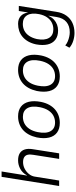

<svg xmlns="http://www.w3.org/2000/svg" viewBox="690 -1434 933 2352"><g transform="rotate(-90 1156.0 -258.5)"><path d="M53 0 165 -705H231L181 -395H184Q213 -449 262.5 -476Q312 -503 367 -503Q422 -503 455 -482Q488 -461 500.5 -421Q513 -381 504 -324L453 0H385L435 -318Q442 -358 435.5 -385.5Q429 -413 406.5 -427.5Q384 -442 345 -442Q303 -442 265 -422.5Q227 -403 200.5 -370.5Q174 -338 168 -299L120 0Z M826 8Q754 8 708 -25.5Q662 -59 646.5 -122.5Q631 -186 648 -274Q661 -331 685 -374Q709 -417 742.5 -445.5Q776 -474 817.5 -488.5Q859 -503 906 -503Q978 -503 1023.5 -469Q1069 -435 1084.5 -372Q1100 -309 1083 -221Q1071 -164 1047 -121Q1023 -78 989.5 -49.5Q956 -21 914.5 -6.5Q873 8 826 8ZM830 -50Q875 -50 912.5 -69.5Q950 -89 977.5 -130Q1005 -171 1018 -234Q1038 -334 1006.5 -389Q975 -444 900 -444Q856 -444 818.5 -425Q781 -406 753.5 -365.5Q726 -325 713 -262Q693 -161 724.5 -105.5Q756 -50 830 -50Z M1395 8Q1323 8 1277 -25.5Q1231 -59 1215.5 -122.5Q1200 -186 1217 -274Q1230 -331 1254 -374Q1278 -417 1311.5 -445.5Q1345 -474 1386.5 -488.5Q1428 -503 1475 -503Q1547 -503 1592.5 -469Q1638 -435 1653.5 -372Q1669 -309 1652 -221Q1640 -164 1616 -121Q1592 -78 1558.5 -49.5Q1525 -21 1483.5 -6.5Q1442 8 1395 8ZM1399 -50Q1444 -50 1481.5 -69.5Q1519 -89 1546.5 -130Q1574 -171 1587 -234Q1607 -334 1575.5 -389Q1544 -444 1469 -444Q1425 -444 1387.5 -425Q1350 -406 1322.5 -365.5Q1295 -325 1282 -262Q1262 -161 1293.5 -105.5Q1325 -50 1399 -50Z M1928 188Q1879 188 1829.5 172Q1780 156 1747 126L1775 75Q1797 94 1824.5 105.5Q1852 117 1881 123.5Q1910 130 1936 130Q2013 130 2061.5 90Q2110 50 2123 -30L2139 -129H2136Q2119 -89 2091 -63.5Q2063 -38 2029 -25.5Q1995 -13 1957 -13Q1888 -13 1844.5 -46.5Q1801 -80 1787 -140.5Q1773 -201 1788 -283Q1800 -338 1823.5 -379Q1847 -420 1880 -448Q1913 -476 1953.5 -489.5Q1994 -503 2040 -503Q2099 -503 2134.5 -470.5Q2170 -438 2177 -384H2179L2197 -494H2259L2187 -36Q2176 38 2140.5 88Q2105 138 2050.5 163Q1996 188 1928 188ZM1973 -71Q2017 -71 2054.5 -90Q2092 -109 2119 -147.5Q2146 -186 2158 -244Q2177 -338 2145 -391.5Q2113 -445 2038 -445Q1993 -445 1956 -426Q1919 -407 1892.5 -368Q1866 -329 1853 -272Q1835 -179 1866.5 -125Q1898 -71 1973 -71Z"/></g></svg>

Font: Nunito Sans 7pt SemiCondensed Light
Style: Italic
Weight: 300
Width: 4
Italic angle: -9°
Designer: Vernon Adams
Foundry: Vernon Adams
Version: Version 3.101;gftools[0.9.27]